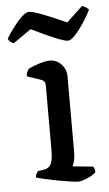

<svg xmlns="http://www.w3.org/2000/svg" viewBox="-77 -745 443 780"><g transform="rotate(-5 144.5 -355.0)"><path d="M209.4 0Q201.6 0 179 -3.3Q156.4 -6.5 128.8 -11.7Q101.2 -16.9 76.8 -22.4Q52.4 -28 40.6 -32Q40.6 -39.5 43.9 -46.2Q47.2 -52.8 50 -56.4L77.7 -61.1Q88.7 -63.1 96.6 -69.9Q104.5 -76.6 108.8 -92.9Q113 -109.1 113 -139.1V-399.9Q113 -408.1 109.8 -414.8Q106.6 -421.5 97.4 -424.5L39.1 -444.6Q40.1 -455 43.4 -463Q46.6 -471 50 -474Q66.3 -483.1 93.6 -491.6Q121 -500 137.2 -500Q165 -500 184.5 -479.5Q204 -459 204 -429.8V-120.5Q204 -100 200.1 -84.8Q196.2 -69.7 192.4 -63.9L276.1 -55.6Q278.4 -52.4 280.6 -46.7Q282.9 -41 282.9 -33Q277.7 -25.4 263.7 -17.9Q249.8 -10.3 235 -5.2Q220.2 0 209.4 0ZM218.3 -574.1Q207.5 -574.1 182 -583.9Q156.6 -593.7 126.7 -607.7Q96.8 -621.7 71.2 -633.9L-2 -582.7Q-8.4 -584.9 -15 -590.3Q-21.6 -595.8 -24.6 -603.8Q-12.1 -624.3 5.3 -647.6Q22.6 -671 40.6 -687.8Q58.6 -704.6 70.5 -704.6Q82.2 -704.6 107.8 -695.6Q133.4 -686.6 164.3 -673.5Q195.2 -660.4 222.2 -648.4L288.2 -710.1Q295.8 -706.6 302.3 -702.9Q308.7 -699.1 314.7 -692Q302.3 -667 284.1 -639.5Q265.9 -612 248.4 -593.1Q230.9 -574.1 218.3 -574.1Z"/></g></svg>

Font: Texturina Medium
Style: Regular
Weight: 500
Designer: Guillermo Torres Carreño
Foundry: Omnibus-Type
Version: Version 1.003